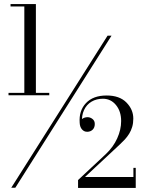

<svg xmlns="http://www.w3.org/2000/svg" viewBox="-20 -826 710 947"><path d="M35.5 100 510.5 -650H530L55.5 100ZM22 -356V-368H223V-356ZM365 101V62L502 -66Q539 -101 558.2 -143.8Q577.5 -186.5 577.5 -229Q577.5 -277 552 -308Q526.5 -339 487.5 -339Q455.5 -339 431.2 -324.5Q407 -310 394.5 -283.2Q382 -256.5 384.5 -220H373.5Q373.5 -231 385.2 -239.5Q397 -248 412 -248Q425 -248 436.2 -239.2Q447.5 -230.5 447.5 -214.5Q447.5 -196.5 436.8 -186.2Q426 -176 410 -176Q394.5 -176 384.2 -188Q374 -200 373 -220Q368.5 -279.5 403.8 -317.2Q439 -355 506 -355Q569.5 -355 603.5 -320.5Q637.5 -286 637.5 -241Q637.5 -218.5 632 -200Q626.5 -181.5 617 -166.2Q607.5 -151 595.8 -138.2Q584 -125.5 571.5 -114L399 47H638V2H649.5V101ZM100 -359.5V-794H32V-806H157V-359.5Z"/></svg>

Font: Bodoni Moda SC 11pt
Style: Regular
Weight: 400
Version: Version 2.005